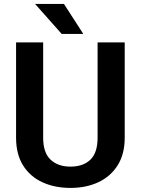

<svg xmlns="http://www.w3.org/2000/svg" viewBox="-20 -921 697 951"><path d="M463.4 -710.9H597.7V-238.8Q597.7 -157.2 562.5 -101.8Q527.3 -46.4 466.8 -18.3Q406.2 9.8 329.1 9.8Q251 9.8 189.9 -18.3Q128.9 -46.4 94.2 -101.8Q59.6 -157.2 59.6 -238.8V-710.9H193.8V-238.8Q193.8 -164.6 230.5 -130.1Q267.1 -95.7 329.1 -95.7Q392.1 -95.7 427.7 -130.1Q463.4 -164.6 463.4 -238.8ZM296.9 -901.4 392.6 -752.9H285.6L153.8 -901.4Z"/></svg>

Font: Vazirmatn FD SemiBold
Style: Regular
Weight: 600
Designer: Saber Rastikerdar
Foundry: Saber Rastikerdar
Version: Version 33.001